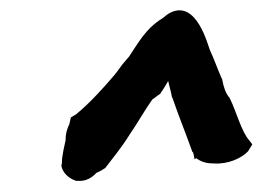

<svg xmlns="http://www.w3.org/2000/svg" viewBox="-20 -757 497 363"><path d="M104 -492C102 -481 97 -464 97 -448L96 -444C98 -431 109 -420 124 -415H128C142 -414 154 -421 162 -430C166 -432 173 -435 178 -439V-438C192 -457 208 -475 226 -504C240 -524 253 -548 268 -569C273 -572 277 -576 282 -579H283V-580C287 -586 292 -593 298 -604C300 -594 303 -585 305 -574V-573L306 -572C318 -537 332 -503 344 -469V-470L345 -469C347 -463 347 -458 348 -456L351 -458C359 -452 368 -448 384 -448C411 -446 437 -458 449 -471L457 -484L451 -492C437 -507 426 -548 415 -570L414 -572C407 -580 403 -591 400 -607V-608L399 -609C391 -627 385 -645 377 -662C373 -671 352 -758 302 -733C296 -730 293 -727 288 -723C255 -703 241 -675 224 -650L212 -636C204 -625 199 -618 191 -609C179 -595 151 -563 124 -541L114 -535L111 -522C108 -516 104 -506 104 -492Z"/></svg>

Font: Vapor
Style: ExBdObl
Weight: 800
Foundry: Cannot Into Space Fonts
Version: Version 0.179